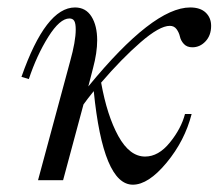

<svg xmlns="http://www.w3.org/2000/svg" viewBox="-20 -488 606 520"><path d="M58.1 -273.9 38.1 -279.8Q104 -467.8 183.1 -467.8Q212.4 -467.8 227.8 -443.1Q243.2 -418.5 243.2 -378.9Q243.2 -345.2 231.9 -303.2L219.2 -253.9Q394.5 -467.8 495.1 -467.8Q522.5 -467.8 537.1 -453.9Q551.8 -439.9 551.8 -418Q551.8 -392.1 536.6 -376Q521.5 -359.9 501 -359.9Q486.3 -359.9 478 -368.9Q469.7 -377.9 467.3 -388.9Q464.8 -399.9 458.3 -408.9Q451.7 -418 439.9 -418Q412.1 -418 360.8 -373.5Q309.6 -329.1 253.9 -264.2Q270 -174.8 300.5 -119.4Q331.1 -64 373 -64Q409.2 -64 439.9 -101.8Q470.7 -139.6 481 -179.2H499Q480.5 -106.9 431.2 -47.4Q381.8 12.2 339.8 12.2Q259.3 12.2 233.9 -241.2Q215.8 -218.8 206.1 -205.1L150.9 0H83L169.9 -321.8Q185.1 -376 185.1 -408.2Q185.1 -424.3 181.2 -431.2Q177.2 -438 168 -438Q142.1 -438 110.8 -388.2Q79.6 -338.4 58.1 -273.9Z"/></svg>

Font: Flanker Steampunk
Style: Italic
Weight: 400
Italic angle: -12°
Designer: Alexey Kryukov, Leonardo Di Lena
Foundry: Alexey Kryukov, Leonardo Di Lena
Version: 1.210